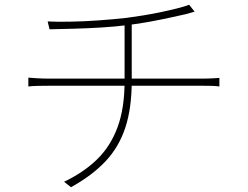

<svg xmlns="http://www.w3.org/2000/svg" viewBox="-20 -762 1040 806"><path d="M180 -672Q217 -670 274.5 -671Q332 -672 395 -676.5Q458 -681 511 -687Q541 -691 579 -697Q617 -703 655 -711Q693 -719 724.5 -727Q756 -735 774 -742L797 -713Q790 -711 781 -708.5Q772 -706 762 -703Q735 -697 694 -688Q653 -679 606.5 -670.5Q560 -662 518 -657Q463 -650 404.5 -646.5Q346 -643 290 -641.5Q234 -640 188 -639ZM249 1Q331 -38 387.5 -93Q444 -148 473.5 -228Q503 -308 503 -421Q503 -421 503 -455.5Q503 -490 503 -546Q503 -602 503 -668L533 -675Q533 -654 533 -622Q533 -590 533 -555Q533 -520 533 -489.5Q533 -459 533 -440Q533 -421 533 -421Q533 -309 506.5 -227.5Q480 -146 424 -86Q368 -26 278 24ZM99 -436Q112 -435 136 -433.5Q160 -432 182 -432Q196 -432 235 -432Q274 -432 329.5 -432Q385 -432 448 -432Q511 -432 574 -432Q637 -432 691 -432Q745 -432 783 -432Q821 -432 833 -432Q844 -432 856 -432.5Q868 -433 879.5 -433.5Q891 -434 901 -435V-399Q888 -401 869.5 -401.5Q851 -402 834 -402Q822 -402 784 -402Q746 -402 691.5 -402Q637 -402 574.5 -402Q512 -402 449 -402Q386 -402 330.5 -402Q275 -402 236.5 -402Q198 -402 184 -402Q159 -402 137.5 -401.5Q116 -401 99 -399Z"/></svg>

Font: Noto Sans SC Thin
Style: Regular
Weight: 100
Designer: Ryoko NISHIZUKA 西塚涼子 (kana, bopomofo & ideographs); Paul D. Hunt (Latin, Greek & Cyrillic); Sandoll Communications 산돌커뮤니
Foundry: Adobe
Version: Version 2.004-H2;hotconv 1.0.118;makeotfexe 2.5.65603